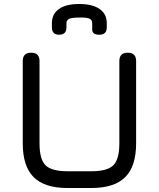

<svg xmlns="http://www.w3.org/2000/svg" viewBox="-20 -942 796 962"><path d="M515 -826V-805Q515 -768 478 -768Q442 -768 442 -793V-826Q442 -842 428.5 -848.5Q415 -855 377 -854Q340 -854 326.5 -847.5Q313 -841 313 -826V-805Q313 -768 276 -768Q240 -768 240 -805V-826Q240 -872 275.5 -897Q311 -922 377 -922Q443 -922 479 -897Q515 -872 515 -826ZM318 0Q203 0 148.5 -54.5Q94 -109 94 -224V-636Q94 -678 136 -678Q178 -678 178 -636V-224Q178 -144 208 -114Q238 -84 318 -84H438Q518 -84 548 -114Q578 -144 578 -224V-636Q578 -678 620 -678Q662 -678 662 -636V-224Q662 -109 607.5 -54.5Q553 0 438 0Z"/></svg>

Font: Jura
Style: Bold
Weight: 700
Designer: Daniel Johnson, Alexei Vanyashin
Foundry: Daniel Johnson
Version: Version 5.103